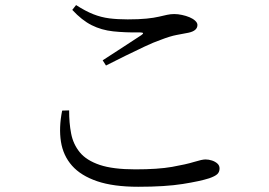

<svg xmlns="http://www.w3.org/2000/svg" viewBox="-20 -721 1040 742"><path d="M259.3 -682.8 274 -701.4Q310.1 -678.1 340.5 -666.1Q370.9 -654.1 402.4 -650.1Q434 -646.1 473.4 -646.1Q517.5 -646.1 546.3 -649.1Q575 -652 593.6 -656.4Q612.1 -660.8 625.7 -663.7Q639.2 -666.7 653.7 -666.7Q667.4 -666.7 683.2 -663.3Q699 -660 712.4 -654.4Q725.8 -648.8 734.4 -640.8Q743 -632.8 743 -624.5Q743 -601.8 708.1 -594.5Q687.8 -590.5 662.7 -585.9Q637.7 -581.3 600.5 -566.8Q575.6 -558.3 539.1 -541.2Q502.7 -524.2 463.6 -504.9Q424.5 -485.7 389.6 -467.8L376.8 -487.9Q414.5 -512.7 456.6 -539.7Q498.7 -566.7 526.4 -585.3Q541.4 -595.5 521.6 -595.7Q463.4 -594.9 417.7 -599.8Q372 -604.7 334.2 -623.7Q296.4 -642.7 259.3 -682.8ZM247.2 -294.4 220.2 -293.6Q207 -227.8 215.5 -173.7Q224 -119.6 258.3 -80.8Q292.6 -42 355.5 -20.6Q418.4 0.8 514.1 0.8Q618.8 0.8 686.3 -10Q753.9 -20.8 788.4 -32Q810.6 -39.7 819.6 -47.9Q828.5 -56.1 828.5 -70.1Q828.5 -81.3 820.2 -88.9Q811.8 -96.5 799.2 -100.7Q786.6 -104.8 774.1 -104.8Q760.9 -104.8 730.2 -95.3Q699.6 -85.8 645 -76.1Q590.3 -66.5 503.3 -66.5Q416.5 -66.5 365.2 -83.8Q313.9 -101.2 288.4 -132.4Q262.8 -163.7 254.9 -205.1Q246.9 -246.5 247.2 -294.4Z"/></svg>

Font: Noto Serif JP
Style: Regular
Weight: 200
Designer: Ryoko NISHIZUKA 西塚涼子 (kana & ideographs); Frank Grießhammer (Latin, Greek & Cyrillic); Wenlong ZHANG 张文龙 (bopomofo); San
Foundry: Adobe
Version: Version 2.001;hotconv 1.1.0;makeotfexe 2.6.0